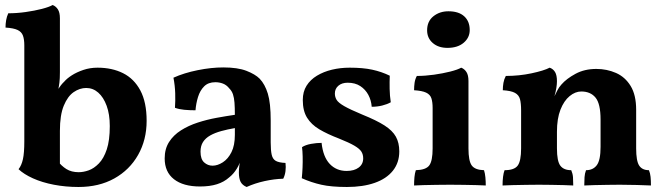

<svg xmlns="http://www.w3.org/2000/svg" viewBox="-20 -737 2650 766"><path d="M208 -97Q225 -75 245 -62.5Q265 -50 294 -50Q313 -50 334 -57.5Q355 -65 374.5 -85Q394 -105 406 -141Q418 -177 418 -234Q418 -281 405.5 -315Q393 -349 372 -367.5Q351 -386 324 -386Q298 -386 274 -369.5Q250 -353 234.5 -315.5Q219 -278 219 -215V-67ZM293 9Q242 9 195 0Q148 -9 111.5 -25.5Q75 -42 54 -62Q66 -77 71.5 -102Q77 -127 77 -173V-556Q77 -580 71.5 -595Q66 -610 50 -617.5Q34 -625 2 -627Q2 -642 4.5 -656.5Q7 -671 13 -684Q47 -684 82.5 -689Q118 -694 147 -701.5Q176 -709 190 -717Q203 -712 211 -699.5Q219 -687 219 -664V-449Q219 -423 217 -407Q215 -391 211 -373L202 -299L180 -318Q196 -357 210 -378.5Q224 -400 236 -411Q247 -424 266.5 -436.5Q286 -449 312.5 -458Q339 -467 369 -467Q427 -467 471 -445Q515 -423 540 -376Q565 -329 565 -255Q565 -179 531 -119Q497 -59 436 -25Q375 9 293 9Z M964 9Q947 2 940 -11.5Q933 -25 933 -49Q933 -61 935 -77.5Q937 -94 942 -109L945 -112Q938 -86 925 -64.5Q912 -43 894 -29Q874 -11 845.5 -2Q817 7 778 7Q711 7 674 -22Q637 -51 637 -105Q637 -143 654.5 -170.5Q672 -198 702 -217Q732 -236 769 -248Q806 -260 844.5 -267Q883 -274 917 -279Q917 -308 915.5 -327.5Q914 -347 909.5 -360.5Q905 -374 895 -384Q884 -398 869.5 -403.5Q855 -409 839 -409Q811 -409 794.5 -392.5Q778 -376 770 -350Q762 -324 760 -297Q736 -297 715 -299Q694 -301 678 -307Q680 -334 679 -365Q678 -396 672 -427Q714 -446 768.5 -457Q823 -468 871 -468Q928 -468 963 -454.5Q998 -441 1016 -423Q1037 -401 1048.5 -363.5Q1060 -326 1060 -256V-169Q1060 -137 1064 -119.5Q1068 -102 1080.5 -95Q1093 -88 1119 -87Q1121 -71 1119 -54.5Q1117 -38 1110 -24Q1074 -23 1035.5 -14.5Q997 -6 964 9ZM828 -76Q848 -76 869 -89.5Q890 -103 903.5 -130Q917 -157 917 -199V-226Q888 -221 862.5 -214Q837 -207 818.5 -196.5Q800 -186 790 -170.5Q780 -155 780 -132Q780 -102 794.5 -89Q809 -76 828 -76Z M1535 -435Q1534 -410 1534.5 -382.5Q1535 -355 1539 -329Q1525 -321 1505 -316Q1485 -311 1463 -311Q1461 -337 1449.5 -358.5Q1438 -380 1417.5 -393.5Q1397 -407 1367 -407Q1344 -407 1330 -395Q1316 -383 1316 -364Q1316 -350 1323 -338.5Q1330 -327 1353.5 -313.5Q1377 -300 1425 -280Q1482 -257 1514 -236.5Q1546 -216 1559.5 -191.5Q1573 -167 1573 -133Q1573 -88 1547.5 -56Q1522 -24 1475 -7.5Q1428 9 1364 9Q1302 9 1262 0Q1222 -9 1184 -26Q1186 -45 1187 -67.5Q1188 -90 1187.5 -112Q1187 -134 1185 -150Q1199 -159 1221 -163Q1243 -167 1263 -167Q1269 -111 1295.5 -83Q1322 -55 1363 -55Q1393 -55 1411 -68.5Q1429 -82 1429 -105Q1429 -121 1421.5 -132.5Q1414 -144 1393.5 -156Q1373 -168 1333 -184Q1286 -202 1254 -221Q1222 -240 1205 -267.5Q1188 -295 1188 -338Q1188 -371 1203 -395Q1218 -419 1244.5 -435Q1271 -451 1304.5 -459Q1338 -467 1375 -467Q1428 -467 1465 -459Q1502 -451 1535 -435Z M1632 3Q1632 -15 1633.5 -30.5Q1635 -46 1639 -58Q1679 -59 1692.5 -77Q1706 -95 1706 -145V-306Q1706 -330 1701 -345Q1696 -360 1680 -367.5Q1664 -375 1632 -377Q1632 -392 1634 -406.5Q1636 -421 1643 -434Q1676 -434 1711.5 -439Q1747 -444 1776.5 -451.5Q1806 -459 1820 -467Q1833 -462 1841 -449.5Q1849 -437 1849 -414V-145Q1849 -95 1862 -77Q1875 -59 1911 -58Q1915 -46 1916.5 -29.5Q1918 -13 1918 3Q1903 2 1880 1.5Q1857 1 1830 0.5Q1803 0 1776 0Q1749 0 1721 0.5Q1693 1 1670 1.5Q1647 2 1632 3ZM1765 -546Q1729 -546 1706.5 -565.5Q1684 -585 1684 -616Q1684 -652 1709 -672Q1734 -692 1769 -692Q1810 -692 1832 -672Q1854 -652 1854 -617Q1854 -587 1830 -566.5Q1806 -546 1765 -546Z M2059 -209V-296Q2059 -325 2054.5 -341.5Q2050 -358 2034.5 -366.5Q2019 -375 1986 -377Q1986 -392 1988.5 -406.5Q1991 -421 1998 -434Q2051 -434 2100.5 -444.5Q2150 -455 2173 -467Q2187 -462 2194.5 -449.5Q2202 -437 2202 -413ZM2518 -145Q2518 -95 2530 -76.5Q2542 -58 2569 -58Q2574 -46 2575.5 -31.5Q2577 -17 2577 3Q2555 2 2520.5 1Q2486 0 2453 0Q2431 0 2403.5 0.5Q2376 1 2351 1.5Q2326 2 2311 3Q2311 -15 2312 -30Q2313 -45 2318 -58Q2346 -58 2361 -78Q2376 -98 2376 -151V-260Q2376 -323 2356 -347.5Q2336 -372 2299 -372Q2275 -372 2252.5 -353.5Q2230 -335 2216 -299.5Q2202 -264 2202 -211V-145Q2202 -94 2215.5 -76Q2229 -58 2259 -58Q2265 -44 2266 -30Q2267 -16 2267 3Q2253 2 2229 1.5Q2205 1 2179.5 0.5Q2154 0 2130 0Q2108 0 2080 0.5Q2052 1 2026 1.5Q2000 2 1985 3Q1985 -16 1987 -32Q1989 -48 1993 -58Q2032 -58 2045.5 -76.5Q2059 -95 2059 -145V-296L2202 -413Q2202 -401 2199.5 -385.5Q2197 -370 2192 -353Q2198 -365 2204 -377Q2210 -389 2220 -400Q2240 -423 2276 -442.5Q2312 -462 2359 -462Q2401 -462 2437.5 -446Q2474 -430 2496 -394Q2518 -358 2518 -299Z"/></svg>

Font: Vollkorn
Style: Bold
Weight: 700
Designer: Friedrich Althausen
Foundry: Friedrich Althausen
Version: Version 5.000